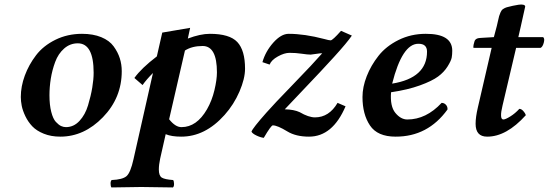

<svg xmlns="http://www.w3.org/2000/svg" viewBox="-20 -593 2421 847"><path d="M198.2 -172.9Q198.2 -129.9 206.1 -99.4Q213.9 -68.8 226.3 -55.4Q238.8 -42 249.3 -37.1Q259.8 -32.2 271 -32.2Q305.2 -32.2 330.6 -59.6Q356 -86.9 368.4 -128.4Q380.9 -169.9 387 -206.5Q393.1 -243.2 393.1 -272Q393.1 -401.9 323.2 -401.9Q289.1 -401.9 262.9 -378.9Q236.8 -356 223.4 -319.6Q210 -283.2 204.1 -246.1Q198.2 -209 198.2 -172.9ZM71.8 -165Q71.8 -211.9 89.4 -259.5Q106.9 -307.1 138.9 -349.1Q170.9 -391.1 224.4 -417.5Q277.8 -443.8 341.8 -443.8Q390.6 -443.8 426.8 -429Q462.9 -414.1 481.4 -388.4Q500 -362.8 508.5 -335.9Q517.1 -309.1 517.1 -278.8Q517.1 -161.6 434.1 -75.9Q351.1 9.8 246.1 9.8Q205.1 9.8 173.1 -3.2Q141.1 -16.1 122.6 -35.6Q104 -55.2 92 -80.1Q80.1 -105 75.9 -126Q71.8 -147 71.8 -165Z M937 -273.9Q937 -390.1 874 -390.1Q827.1 -390.1 795.9 -370.1L726.1 -66.9Q753.9 -31.7 780.8 -32.2Q847.7 -32.2 893.1 -110.8Q915 -148.9 926 -195.3Q937 -241.7 937 -273.9ZM568.8 109.9 654.8 -271Q626 -242.2 608.9 -217.8L572.8 -249Q603.5 -292 671.9 -344.2L695.8 -449.2L818.8 -470.2L808.6 -422.9Q863.8 -443.8 905.8 -443.8Q992.7 -443.8 1026.9 -407.5Q1061 -371.1 1061 -290Q1061 -246.1 1036.4 -189Q1011.7 -131.8 970.7 -85.9Q884.8 10.3 778.8 9.8Q736.8 9.8 710.9 -1L686.5 106.9Q680.7 134.3 680.7 154.8Q680.7 182.6 694.1 190.7Q707.5 198.7 743.7 201.2Q747.6 206.1 747.8 218Q748 230 742.7 233.9Q642.6 231.9 603 231.9Q569.8 231.9 471.7 233.9Q467.8 229 467.8 217Q467.8 205.1 472.7 201.2Q520.5 199.2 538.1 184.1Q555.7 168.9 568.8 109.9Z M1484.4 -457 1532.2 -436Q1512.2 -406.2 1453.4 -341.6Q1394.5 -276.9 1325.4 -204.8Q1256.3 -132.8 1236.3 -110.8Q1277.3 -109.9 1302.2 -98.1Q1341.3 -75.2 1369.6 -75.2Q1431.6 -75.2 1469.2 -139.2L1504.4 -124Q1447.3 9.8 1343.3 9.8Q1285.2 9.8 1247.6 -13.2Q1203.6 -40 1183.6 -40Q1175.8 -40 1143.6 15.1Q1128.4 13.2 1110.8 4.6Q1093.3 -3.9 1089.4 -12.2Q1094.2 -27.3 1155.3 -96.2Q1185.1 -130.4 1273.7 -221.7Q1362.3 -313 1401.4 -357.9Q1397.5 -358.9 1376 -355.5Q1354.5 -352.1 1350.6 -352.1Q1337.4 -352.1 1311 -356Q1284.7 -359.9 1257.3 -359.9Q1234.4 -359.9 1205.8 -344Q1177.2 -328.1 1169.4 -308.1L1137.7 -318.8Q1150.9 -365.7 1185.5 -404.8Q1220.2 -443.8 1253.4 -443.8Q1323.2 -443.8 1410.6 -420.9Q1431.6 -415 1438.5 -415Q1447.3 -415 1484.4 -457Z M1863.8 -365.2Q1863.8 -400.4 1825.2 -399.9Q1754.4 -399.9 1710 -224.1Q1863.8 -249 1863.8 -365.2ZM1975.1 -369.1Q1975.1 -353 1972.7 -339.1Q1970.2 -325.2 1954.6 -300Q1939 -274.9 1912.6 -255.4Q1886.2 -235.8 1832.5 -216.3Q1778.8 -196.8 1705.1 -186Q1700.2 -124 1724.1 -95Q1748 -65.9 1776.9 -65.9Q1859.9 -65.9 1928.2 -139.2Q1939.5 -139.2 1947.3 -130.6Q1955.1 -122.1 1954.1 -109.9Q1867.2 10.3 1725.1 9.8Q1645 9.8 1612.1 -39.6Q1579.1 -88.9 1579.1 -165Q1579.1 -209 1597.7 -256.6Q1616.2 -304.2 1649.7 -346.7Q1683.1 -389.2 1738 -416.5Q1793 -443.8 1857.9 -443.8Q1975.1 -444.3 1975.1 -369.1Z M2087.9 -118.2 2148.9 -381.8H2073.7Q2067.9 -381.8 2067.9 -383.8Q2067.9 -393.6 2072.8 -409.2Q2076.7 -425.3 2101.1 -425.8L2158.7 -429.2L2171.9 -479Q2173.8 -485.8 2176.8 -500.5Q2179.7 -515.1 2181.9 -522Q2184.1 -528.8 2188 -538.3Q2191.9 -547.9 2199 -553Q2206.1 -558.1 2215.8 -561Q2231 -564.9 2241.9 -567.4Q2252.9 -569.8 2266.8 -572Q2280.8 -574.2 2288.8 -572Q2296.9 -569.8 2296.9 -564Q2296.9 -563 2276.9 -474.1L2266.6 -429.2H2376Q2383.8 -423.3 2378.9 -404.8Q2374 -386.2 2364.7 -381.8H2256.8L2196.8 -127Q2189.9 -98.6 2190.4 -84Q2190.4 -65.9 2200.7 -65.9Q2209.5 -65.9 2231.2 -79.3Q2252.9 -92.8 2271 -112.8Q2279.8 -112.8 2288.3 -103.5Q2296.9 -94.2 2299.8 -85Q2213.9 10.3 2128.9 9.8Q2078.1 9.8 2078.1 -46.9Q2078.1 -76.2 2087.9 -118.2Z"/></svg>

Font: Linux Libertine
Style: Semibold Italic
Weight: 600
Italic angle: -11.5°
Designer: Philipp H. Poll
Foundry: Philipp H. Poll
Version: Version 5.1.2 ; ttfautohint (v0.9)